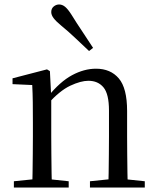

<svg xmlns="http://www.w3.org/2000/svg" viewBox="-20 -838 701 858"><path d="M42 0V-28L150 -39H183L287 -28V0ZM124 0Q125 -24 125.5 -65Q126 -106 126.5 -150.5Q127 -195 127 -229V-289Q127 -341 126.5 -381Q126 -421 124 -458L36 -462V-488L190 -528L203 -520L209 -403V-402V-229Q209 -195 209.5 -150.5Q210 -106 210.5 -65Q211 -24 212 0ZM382 0V-28L489 -39H522L627 -28V0ZM464 0Q465 -24 465.5 -64.5Q466 -105 466.5 -149.5Q467 -194 467 -229V-344Q467 -418 442.5 -447.5Q418 -477 375 -477Q341 -477 294 -455Q247 -433 192 -372L184 -406H194Q248 -473 302 -502Q356 -531 409 -531Q474 -531 511 -487.5Q548 -444 548 -342V-229Q548 -194 548.5 -149.5Q549 -105 549.5 -64.5Q550 -24 551 0ZM396 -624 378 -610Q347 -639 316.5 -668Q286 -697 253 -724Q230 -743 219.5 -757Q209 -771 209 -784Q209 -800 220 -809Q231 -818 244 -818Q258 -818 270.5 -808Q283 -798 299 -773Q323 -734 348 -697Q373 -660 396 -624Z"/></svg>

Font: Noto Serif TC
Style: Regular
Weight: 400
Designer: Ryoko NISHIZUKA  (kana & ideographs); Frank Grießhammer (Latin, Greek & Cyrillic); Wenlong ZHANG  (bopomofo); Sandoll Co
Foundry: Adobe
Version: Version 2.003-H1;hotconv 1.1.1;makeotfexe 2.6.0